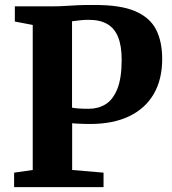

<svg xmlns="http://www.w3.org/2000/svg" viewBox="-20 -769 706 789"><path d="M114.5 -70.5V-666.5L41 -680.5V-743H198.5Q222.5 -743 246.5 -744.5Q270.5 -746 299.8 -747.5Q329 -749 367.5 -748.5Q475.5 -749 536 -722.8Q596.5 -696.5 621.5 -647.2Q646.5 -598 646.5 -526.5Q646.5 -442.5 611.8 -382.8Q577 -323 510.8 -291.2Q444.5 -259.5 350 -259.5Q335.5 -259.5 320 -260Q304.5 -260.5 292.8 -261.2Q281 -262 276.5 -262.5V-70.5L405.5 -59.5V0H38V-59.5ZM276 -326.5Q285.5 -324.5 303 -323.2Q320.5 -322 345.5 -322Q383.5 -322 413.8 -340.5Q444 -359 462 -403.2Q480 -447.5 480 -523.5Q480 -580 465.5 -616.2Q451 -652.5 421.2 -670Q391.5 -687.5 345.5 -687.5Q327.5 -687.5 315 -686.2Q302.5 -685 293.8 -683.8Q285 -682.5 276 -681.5Z"/></svg>

Font: Merriweather 28pt ExtraBold
Style: Regular
Weight: 800
Version: Version 2.100